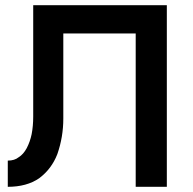

<svg xmlns="http://www.w3.org/2000/svg" viewBox="-20 -720 743 740"><path d="M224 -263V-591H503V0H623V-700H108V-271Q108 -234 102 -203Q96 -174 83 -149Q70 -125 52 -114Q36 -101 10 -101V0Q83 0 131 -33Q179 -69 201 -126Q224 -192 224 -263Z"/></svg>

Font: NM-font
Style: Medium
Weight: 500
Designer: ""
Foundry: ""
Version: ""